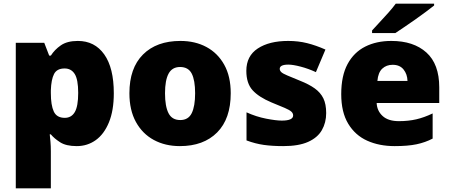

<svg xmlns="http://www.w3.org/2000/svg" viewBox="-20 -786 2455 1046"><path d="M404 -563Q496 -563 548 -489.5Q600 -416 600 -278Q600 -184 573.5 -119.5Q547 -55 501.5 -22.5Q456 10 398 10Q340 10 307.5 -11Q275 -32 257 -54H251Q253 -35 255 -13Q257 9 257 38V240H66V-553H221L248 -483H257Q277 -515 311.5 -539Q346 -563 404 -563ZM332 -413Q290 -413 274.5 -383Q259 -353 257 -294V-279Q257 -213 273 -178.5Q289 -144 333 -144Q369 -144 387.5 -175.5Q406 -207 406 -280Q406 -353 387 -383Q368 -413 332 -413Z M1237 -278Q1237 -139 1163 -64.5Q1089 10 960 10Q880 10 818 -23.5Q756 -57 720.5 -121.5Q685 -186 685 -278Q685 -415 759 -489Q833 -563 963 -563Q1043 -563 1104.5 -530Q1166 -497 1201.5 -433.5Q1237 -370 1237 -278ZM879 -278Q879 -207 898 -169.5Q917 -132 962 -132Q1006 -132 1024.5 -169.5Q1043 -207 1043 -278Q1043 -349 1024.5 -385Q1006 -421 961 -421Q918 -421 898.5 -385Q879 -349 879 -278Z M1757 -170Q1757 -118 1733.5 -77Q1710 -36 1658.5 -13Q1607 10 1523 10Q1464 10 1417.5 3.5Q1371 -3 1323 -21V-174Q1376 -150 1430 -139.5Q1484 -129 1515 -129Q1577 -129 1577 -157Q1577 -169 1567 -178Q1557 -187 1531.5 -198Q1506 -209 1459 -228Q1390 -257 1356 -294.5Q1322 -332 1322 -400Q1322 -481 1384.5 -522Q1447 -563 1550 -563Q1605 -563 1653 -551Q1701 -539 1753 -516L1701 -393Q1660 -412 1618 -423Q1576 -434 1551 -434Q1504 -434 1504 -411Q1504 -401 1512.5 -393Q1521 -385 1545 -375Q1569 -365 1615 -346Q1663 -327 1694.5 -304.5Q1726 -282 1741.5 -250.5Q1757 -219 1757 -170Z M2112 -563Q2233 -563 2303 -500Q2373 -437 2373 -310V-225H2032Q2034 -182 2064.5 -154Q2095 -126 2153 -126Q2205 -126 2248 -136Q2291 -146 2337 -168V-31Q2297 -10 2249.5 0Q2202 10 2130 10Q2046 10 1980.5 -19.5Q1915 -49 1877 -112Q1839 -175 1839 -273Q1839 -373 1873.5 -437Q1908 -501 1969.5 -532Q2031 -563 2112 -563ZM2119 -433Q2085 -433 2062.5 -412Q2040 -391 2036 -345H2200Q2199 -382 2178.5 -407.5Q2158 -433 2119 -433ZM2345 -756Q2327 -742 2300 -721.5Q2273 -701 2242 -679.5Q2211 -658 2182.5 -638.5Q2154 -619 2134 -606H2007V-620Q2024 -639 2048 -664.5Q2072 -690 2096 -717Q2120 -744 2136 -766H2345Z"/></svg>

Font: Noto Sans Ethiopic Black
Style: Regular
Weight: 900
Designer: Monotype Design Team
Foundry: Monotype Imaging Inc.
Version: Version 2.102; ttfautohint (v1.8.4.7-5d5b)